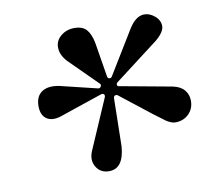

<svg xmlns="http://www.w3.org/2000/svg" viewBox="-59 -836 685 605"><g transform="rotate(-10 283.0 -533.5)"><path d="M147 -588.9 253.9 -563Q260.3 -561 263.7 -566.7Q267.1 -572.3 263.2 -576.2L173.8 -665Q152.8 -687.5 152.8 -711.9Q152.8 -733.9 170.9 -748.5Q189 -763.2 213.9 -763.2Q240.2 -763.2 252.9 -748.5Q265.6 -733.9 271 -705.1L289.1 -594.2Q290.5 -587.9 296.9 -587.9Q301.8 -587.9 304.2 -592.8L389.2 -731.9Q410.6 -765.6 436 -767.1Q454.1 -768.1 470.9 -754.2Q487.8 -740.2 487.8 -721.2Q487.8 -702.6 460 -679.2L317.9 -570.8Q314.9 -567.9 314.9 -564.9Q314.9 -558.1 321.8 -558.1L486.8 -527.8Q511.7 -522.9 523.9 -508.3Q536.1 -493.7 536.1 -474.1Q536.1 -448.2 519 -431.6Q502 -415 476.1 -415Q468.8 -415 460.9 -418.5Q453.1 -421.9 447.8 -425.5Q442.4 -429.2 430.4 -438.5Q418.5 -447.8 412.1 -452.1L313 -529.8Q309.6 -533.2 304.4 -532Q299.3 -530.8 298.8 -523.9L295.9 -370.1Q290.5 -299.8 244.1 -299.8Q216.8 -299.8 203.4 -321.5Q189.9 -343.3 201.2 -371.1L271 -532.2Q272.9 -538.1 269.8 -541.3Q266.6 -544.4 261.2 -543L123 -496.1Q94.2 -487.3 77.1 -499.5Q60.1 -511.7 60.1 -540Q60.1 -573.7 83.3 -586.9Q106.4 -600.1 147 -588.9Z"/></g></svg>

Font: Pilowlava
Style: Regular
Weight: 400
Designer: Anton Moglia, Jérémy Landes, Maksym Kobuzan (Cyrillic), Velvetyne Type Foundry
Foundry: Anton Moglia, Jérémy Landes, Velvetyne Type Foundry
Version: Version 1.001;hotconv 1.0.109;makeotfexe 2.5.65596